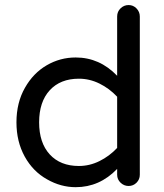

<svg xmlns="http://www.w3.org/2000/svg" viewBox="-20 -739 656 769"><path d="M168.9 -20.5Q112.3 -51.8 79.1 -111.8Q45.9 -171.9 45.9 -249Q45.9 -328.1 80.1 -387.7Q113.3 -446.3 167 -477.5Q220.7 -508.8 283.2 -508.8Q378.9 -508.8 449.2 -435.5V-672.9Q449.2 -692.4 462.9 -705.6Q476.6 -718.8 495.1 -718.8Q513.7 -718.8 526.9 -705.1Q540 -691.4 540 -672.9V-39.1Q540 -20.5 526.9 -7.3Q513.7 5.9 495.1 5.9Q476.6 5.9 462.9 -7.3Q449.2 -20.5 449.2 -39.1V-62.5Q378.9 10.7 283.2 10.7Q223.6 10.7 168.9 -20.5ZM449.2 -146.5V-351.6Q418 -384.8 378.4 -404.3Q338.9 -423.8 295.9 -423.8Q221.7 -423.8 179.2 -377.4Q136.7 -331.1 136.7 -249Q136.7 -167 179.2 -120.6Q221.7 -74.2 295.9 -74.2Q338.9 -74.2 378.4 -93.8Q418 -113.3 449.2 -146.5Z"/></svg>

Font: KTXP_ComRound
Style: Medium
Weight: 500
Version: Version 1.01;May 16, 2022;FontCreator 13.0.0.2683 64-bit